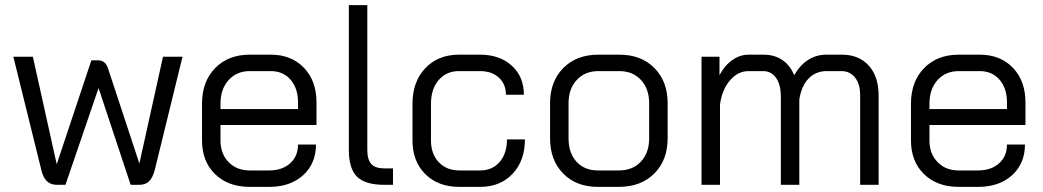

<svg xmlns="http://www.w3.org/2000/svg" viewBox="-20 -720 4065 748"><path d="M691 -499 583 -58Q575 -28 561 -14Q547 0 523 0H489L364 -377L235 0H201Q178 0 163 -14Q148 -28 141 -58L32 -499H108L201 -80L336 -485H362Q391 -485 401 -453L523 -83L615 -499Z M767 -173V-316Q767 -402 818 -454.5Q869 -507 953 -507H1035Q1115 -507 1164 -456Q1213 -405 1213 -321V-233H839V-173Q839 -121 870.5 -88.5Q902 -56 953 -56H1029Q1079 -56 1110 -83.5Q1141 -111 1141 -157H1211Q1211 -83 1161 -37.5Q1111 8 1029 8H953Q869 8 818 -41.5Q767 -91 767 -173ZM1141 -295V-321Q1141 -376 1112 -409.5Q1083 -443 1035 -443H953Q902 -443 870.5 -408Q839 -373 839 -316V-295Z M1339 -136V-700H1411V-136Q1411 -98 1426.5 -81Q1442 -64 1477 -64H1511V0H1477Q1403 0 1371 -31.5Q1339 -63 1339 -136Z M1587 -173V-316Q1587 -402 1637 -454.5Q1687 -507 1768 -507H1850Q1927 -507 1974 -464Q2021 -421 2021 -351H1951Q1951 -392 1923.5 -417.5Q1896 -443 1850 -443H1768Q1719 -443 1689 -408Q1659 -373 1659 -316V-173Q1659 -120 1689.5 -88Q1720 -56 1769 -56H1851Q1898 -56 1926.5 -89Q1955 -122 1955 -177H2025Q2025 -94 1977 -43Q1929 8 1851 8H1769Q1687 8 1637 -41.5Q1587 -91 1587 -173Z M2123 -181V-318Q2123 -403 2174.5 -455Q2226 -507 2311 -507H2393Q2478 -507 2529.5 -455Q2581 -403 2581 -318V-181Q2581 -96 2529 -44Q2477 8 2391 8H2309Q2225 8 2174 -44Q2123 -96 2123 -181ZM2391 -56Q2445 -56 2477 -90.5Q2509 -125 2509 -181V-318Q2509 -374 2477 -408.5Q2445 -443 2393 -443H2311Q2259 -443 2227 -408.5Q2195 -374 2195 -318V-181Q2195 -124 2226 -90Q2257 -56 2309 -56Z M3403 -347V0H3331V-349Q3331 -393 3311 -418Q3291 -443 3258 -443H3201Q3158 -443 3130 -414Q3102 -385 3094 -332V0H3022V-343Q3022 -390 3003.5 -416.5Q2985 -443 2953 -443H2896Q2855 -443 2824 -407Q2793 -371 2785 -313V0H2713V-499H2783V-427Q2803 -465 2833 -486Q2863 -507 2896 -507H2955Q2997 -507 3027.5 -486.5Q3058 -466 3074 -427Q3097 -467 3129 -487Q3161 -507 3199 -507H3260Q3326 -507 3364.5 -464.5Q3403 -422 3403 -347Z M3529 -173V-316Q3529 -402 3580 -454.5Q3631 -507 3715 -507H3797Q3877 -507 3926 -456Q3975 -405 3975 -321V-233H3601V-173Q3601 -121 3632.5 -88.5Q3664 -56 3715 -56H3791Q3841 -56 3872 -83.5Q3903 -111 3903 -157H3973Q3973 -83 3923 -37.5Q3873 8 3791 8H3715Q3631 8 3580 -41.5Q3529 -91 3529 -173ZM3903 -295V-321Q3903 -376 3874 -409.5Q3845 -443 3797 -443H3715Q3664 -443 3632.5 -408Q3601 -373 3601 -316V-295Z"/></svg>

Font: Stavian Regular
Style: Regular
Weight: 400
Version: Version 1.000; ttfautohint (v1.6)